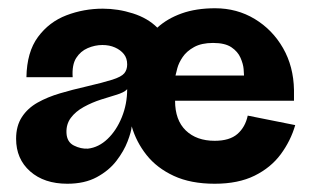

<svg xmlns="http://www.w3.org/2000/svg" viewBox="-20 -445 767 465"><path d="M143 0Q87 0 53 -30Q19 -60 19 -109Q19 -140 33 -161.5Q47 -183 71 -196.5Q95 -210 125.5 -219Q156 -228 187 -235Q230 -245 252 -252Q274 -259 281 -267.5Q288 -276 288 -289Q288 -304 280 -314Q272 -324 258.5 -330Q245 -336 228 -336Q210 -336 192.5 -328.5Q175 -321 164.5 -304.5Q154 -288 156 -258H44Q45 -319 72 -355.5Q99 -392 141 -408Q183 -424 229 -424Q266 -424 302 -412.5Q338 -401 361 -378Q385 -400 420 -412.5Q455 -425 501 -425Q554 -425 597 -399Q640 -373 665.5 -328.5Q691 -284 692 -227V-201H404Q404 -154 430 -129Q456 -104 500 -104Q536 -104 555 -120.5Q574 -137 580 -165L695 -142Q684 -104 660 -71.5Q636 -39 596.5 -19.5Q557 0 500 0Q442 0 401 -19Q360 -38 335 -69.5Q310 -101 299 -139Q298 -126 289 -102.5Q280 -79 262 -55.5Q244 -32 214.5 -16Q185 0 143 0ZM193 -85Q219 -88 240.5 -108.5Q262 -129 275 -161Q288 -193 288 -229Q281 -221 260.5 -215Q240 -209 225 -204Q203 -197 183 -186Q163 -175 151.5 -159.5Q140 -144 141 -123Q142 -101 159 -92.5Q176 -84 193 -85ZM405 -262H571Q571 -266 570 -278Q569 -290 562.5 -305Q556 -320 540.5 -330.5Q525 -341 496 -341Q468 -341 450 -331Q432 -321 422.5 -307Q413 -293 409.5 -280Q406 -267 405 -262Z"/></svg>

Font: Darker Grotesque ExtraBold
Style: Regular
Weight: 800
Designer: Gabriel Lam
Foundry: TypeRant
Version: Version 1.000;gftools[0.9.28]